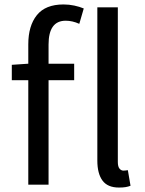

<svg xmlns="http://www.w3.org/2000/svg" viewBox="-20 -829 650 862"><path d="M514 13Q463 13 440 -18.5Q417 -50 417 -108V-796H509V-102Q509 -81 516.5 -72Q524 -63 534 -63Q538 -63 542.5 -63.5Q547 -64 554 -65L566 5Q556 9 544 11Q532 13 514 13ZM107 0V-469H33V-538L107 -543V-630Q107 -713 145.5 -761Q184 -809 265 -809Q290 -809 313.5 -804Q337 -799 356 -791L336 -722Q305 -736 275 -736Q198 -736 198 -629V-543H313V-469H198V0Z"/></svg>

Font: Source Han Sans SC
Style: Regular
Weight: 400
Designer: Ryoko NISHIZUKA 西塚涼子 (kana, bopomofo & ideographs); Paul D. Hunt (Latin, Greek & Cyrillic); Sandoll Communications 산돌커뮤니
Foundry: Adobe
Version: Version 2.002;hotconv 1.0.116;makeotfexe 2.5.65601; ttfautoh